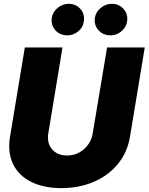

<svg xmlns="http://www.w3.org/2000/svg" viewBox="-20 -976 778 1005"><path d="M540.5 -727.5H737.8L660.6 -261.7Q647 -178.7 597.2 -117.9Q547.4 -57.1 471.2 -24.4Q395 8.3 301.3 8.8Q207.5 8.3 142.3 -24.4Q77.1 -57.1 48.1 -117.9Q19 -178.7 32.7 -261.7L109.9 -727.5H307.1L232.9 -278.3Q224.6 -228 252.2 -195.1Q279.8 -162.1 330.6 -162.1Q381.3 -162.1 419.2 -195.1Q457 -228 465.3 -278.3ZM333.5 -791Q293 -791 269 -818.6Q245.1 -846.2 251.5 -884.8Q256.8 -914.6 282 -935.1Q307.1 -955.6 339.4 -956.1Q378.4 -955.6 401.9 -928Q425.3 -900.4 418.5 -862.3Q414.6 -832.5 389.4 -811.8Q364.3 -791 333.5 -791ZM559.1 -791Q519 -791 494.9 -818.6Q470.7 -846.2 477.1 -884.8Q482.4 -914.6 507.8 -935.1Q533.2 -955.6 564.9 -956.1Q604.5 -955.6 627.9 -928Q651.4 -900.4 645 -862.3Q640.1 -832.5 615.2 -811.8Q590.3 -791 559.1 -791Z"/></svg>

Font: Inter Tight Black
Style: Italic
Weight: 900
Italic angle: -9.39999°
Designer: Rasmus Andersson
Foundry: rsms
Version: Version 3.004; ttfautohint (v1.8.4.7-5d5b)